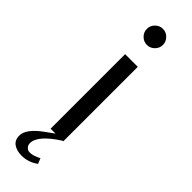

<svg xmlns="http://www.w3.org/2000/svg" viewBox="-301 -717 911 911"><g transform="rotate(45 154.0 -262.0)"><path d="M112 -500H197V0H193Q91 65 91 118Q91 124 93 130Q95 136 102.5 143Q110 150 123 150Q145 150 177 133L188 160Q151 188 104 188Q73 188 51.5 173.5Q30 159 30 128Q30 83 102 31L145 0H112ZM116 -620Q100 -636 100 -658Q100 -680 116 -696Q132 -712 154 -712Q176 -712 192 -696Q208 -680 208 -658Q208 -636 192 -620Q176 -604 154 -604Q132 -604 116 -620Z"/></g></svg>

Font: Tenor Sans
Style: Regular
Weight: 400
Designer: Denis Masharov
Foundry: Denis Masharov
Version: Version 1.1